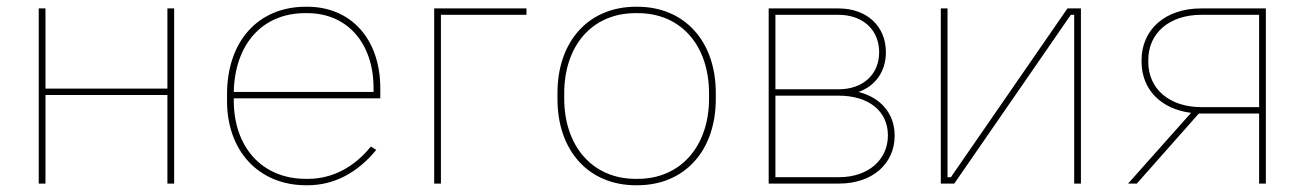

<svg xmlns="http://www.w3.org/2000/svg" viewBox="-20 -545 3873 570"><path d="M95 0H115V-263H477V0H497V-520H477V-282H115V-520H95Z M889 5H893C973 5 1042 -33 1097 -100L1081 -110C1032 -49 967 -14 894 -14H888C758 -14 674 -108 674 -247V-253H1109V-283C1109 -428 1023 -525 892 -525H888C746 -525 654 -422 654 -265V-245C654 -97 748 5 889 5ZM674 -272C677 -414 759 -506 886 -506H892C1011 -506 1089 -417 1089 -283V-272Z M1269 0H1289V-501H1543V-520H1269Z M1868 5H1872C2012 5 2105 -97 2105 -251V-269C2105 -423 2012 -525 1872 -525H1868C1728 -525 1635 -423 1635 -269V-251C1635 -97 1728 5 1868 5ZM1867 -14C1740 -14 1655 -110 1655 -253V-267C1655 -410 1738 -506 1867 -506H1873C2002 -506 2085 -410 2085 -267V-253C2085 -110 2000 -14 1873 -14Z M2262 0H2471C2570 0 2636 -59 2636 -142C2636 -208 2595 -255 2529 -272C2579 -290 2610 -333 2610 -390C2610 -467 2554 -520 2469 -520H2262ZM2282 -280V-501H2469C2542 -501 2590 -456 2590 -390C2590 -324 2542 -280 2470 -280ZM2282 -19V-261H2470C2558 -261 2616 -216 2616 -143C2616 -71 2558 -19 2471 -19Z M2773 0H2813L3159 -501H3169V0H3189V-520H3149L2803 -19H2793V-520H2773Z M3329 0H3355L3539 -208H3718V0H3738V-520H3546C3440 -520 3369 -458 3369 -366V-362C3369 -279 3427 -221 3516 -210ZM3546 -227C3452 -227 3389 -281 3389 -361V-367C3389 -447 3452 -501 3546 -501H3718V-227Z"/></svg>

Font: Fixel Text Thin
Style: Regular
Weight: 100
Width: 4
Designer: AlfaBravo + MacPaw
Foundry: Kyrylo Tkachov, Marchela Mozhyna, Serhii Makarenko, Maria Weinstein, Zakhar Kryvoshyya
Version: Version 1.211